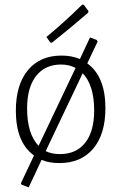

<svg xmlns="http://www.w3.org/2000/svg" viewBox="-20 -704 529 836"><path d="M338 -684 345 -683 365 -656 364 -649Q294 -588 206 -518L199 -519L182 -543Q259 -606 338 -684ZM248 -462Q292 -462 328 -447L372 -541L401 -530L405 -523L360 -428Q439 -371 439 -233Q439 -120 386 -57Q333 6 239 6Q193 6 161 -8L105 112L74 100L71 94L128 -27Q49 -84 49 -222Q49 -335 101.5 -398.5Q154 -462 248 -462ZM246 -423Q176 -423 137 -373Q98 -323 98 -232Q98 -121 148 -69L309 -408Q282 -423 246 -423ZM390 -223Q390 -333 340 -385L179 -46Q205 -33 241 -33Q312 -33 351 -82.5Q390 -132 390 -223Z"/></svg>

Font: Alegreya Sans Light
Style: Regular
Weight: 300
Designer: Juan Pablo del Peral
Foundry: Huerta Tipografica
Version: Version 2.007